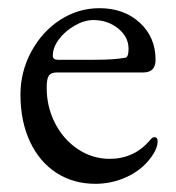

<svg xmlns="http://www.w3.org/2000/svg" viewBox="-20 -434 430 469"><path d="M30 0ZM30 -203Q30 -259 56.5 -308Q83 -357 127 -385.5Q171 -414 223 -414Q283 -414 321.5 -378.5Q360 -343 360 -288Q360 -257 330 -257H119Q105 -257 99.5 -249.5Q94 -242 94 -220Q94 -173 114.5 -133Q135 -93 170.5 -69.5Q206 -46 248 -46Q307 -46 346 -91Q352 -99 357 -99Q365 -99 365 -89Q365 -70 347 -47Q325 -18 289 -1.5Q253 15 213 15Q159 15 117.5 -12Q76 -39 53 -88.5Q30 -138 30 -203ZM212 -288Q259 -288 286 -293Q294 -294 294 -315Q294 -344 268.5 -364.5Q243 -385 208 -385Q186 -385 162.5 -371.5Q139 -358 124 -338Q109 -318 109 -298Q109 -288 121 -288Z"/></svg>

Font: EB Garamond
Style: Regular
Weight: 400
Designer: Georg Duffner and Octavio Pardo
Foundry: Georg Duffner
Version: Version 1.000; ttfautohint (v1.6)